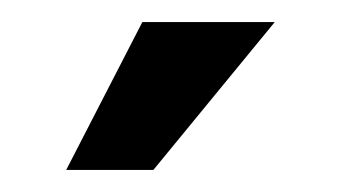

<svg xmlns="http://www.w3.org/2000/svg" viewBox="-20 -704 309 174"><path d="M40 -550 109 -684H229L119 -550Z"/></svg>

Font: Ojuju ExtraBold
Style: Regular
Weight: 800
Designer: Chisaokwu Joboson, Mirko Velimirovic
Foundry: Udi Foundry
Version: Version 1.000